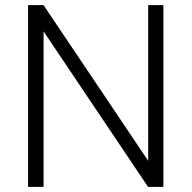

<svg xmlns="http://www.w3.org/2000/svg" viewBox="-20 -731 750 751"><path d="M619.1 0H559.1L150.4 -608.4V0H89.8V-710.9H150.4L559.6 -102.1V-710.9H619.1Z"/></svg>

Font: RobotoInd Light
Style: Regular
Weight: 300
Designer: Google
Version: Version 2.001151; 2014